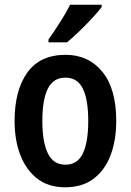

<svg xmlns="http://www.w3.org/2000/svg" viewBox="-20 -786 556 816"><path d="M474 -272Q474 -190 450 -126.5Q426 -63 378 -26.5Q330 10 256 10Q187 10 139.5 -26Q92 -62 67 -125.5Q42 -189 42 -272Q42 -402 96 -477.5Q150 -553 259 -553Q356 -553 415 -481Q474 -409 474 -272ZM160 -272Q160 -182 183.5 -134Q207 -86 258 -86Q309 -86 332 -133.5Q355 -181 355 -272Q355 -363 332 -409.5Q309 -456 258 -456Q207 -456 183.5 -409.5Q160 -363 160 -272ZM412 -756Q398 -737 372 -709Q346 -681 317 -653Q288 -625 265 -606H186V-618Q212 -655 236.5 -693.5Q261 -732 278 -766H412Z"/></svg>

Font: Noto Sans Lao Looped Condensed SemiBold
Style: Regular
Weight: 600
Width: 3
Designer: Mark Frömberg, Ben Mitchell
Foundry: The Fontpad Ltd
Version: Version 1.002; ttfautohint (v1.8.4.7-5d5b)